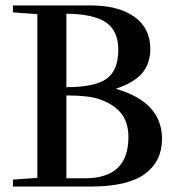

<svg xmlns="http://www.w3.org/2000/svg" viewBox="-20 -683 634 703"><path d="M27.3 0V-25.4L116.7 -31.7V-631.3L27.3 -637.7V-663.1H311.5Q413.6 -663.1 471.9 -621.6Q530.3 -580.1 530.3 -503.9Q530.3 -450.7 500.7 -415.5Q471.2 -380.4 403.8 -357.9Q573.2 -309.6 573.2 -174.3Q573.2 -92.3 510.3 -46.1Q447.3 0 313 0ZM223.1 -363.8Q327.1 -363.8 370.1 -394.5Q413.1 -425.3 413.1 -501Q413.1 -570.3 367.9 -601.1Q322.8 -631.8 223.1 -632.8ZM223.1 -30.3H291.5Q450.2 -30.3 450.2 -180.7Q450.2 -235.4 423.1 -268.8Q396 -302.2 342.3 -320.3Q304.2 -333.5 223.1 -333.5Z"/></svg>

Font: Elstob 18pt Medium
Style: Regular
Weight: 500
Designer: Peter S. Baker
Version: Version 1.015